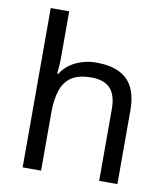

<svg xmlns="http://www.w3.org/2000/svg" viewBox="-84 -831 787 902"><g transform="rotate(10 309.0 -380.0)"><path d="M173 -537Q173 -518 171.5 -498Q170 -478 168 -462H174Q191 -490 217 -508Q243 -526 275 -535.5Q307 -545 341 -545Q406 -545 449.5 -524.5Q493 -504 515 -461Q537 -418 537 -349V0H450V-343Q450 -408 421 -440Q392 -472 330 -472Q270 -472 236 -449.5Q202 -427 187.5 -383.5Q173 -340 173 -277V0H85V-760H173Z"/></g></svg>

Font: hin115
Style: Book
Weight: 400
Designer: Jelle Bosma - Monotype Design Team
Foundry: Monotype Imaging Inc.
Version: Version 2.003